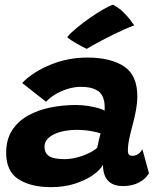

<svg xmlns="http://www.w3.org/2000/svg" viewBox="-20 -777 688 806"><path d="M194.8 8.6Q109.2 8.6 57.6 -24.6Q5.9 -57.8 5.9 -135.5Q5.9 -191.1 30.6 -229.6Q55.4 -268.1 97.2 -291.6Q139.1 -315 191.2 -325.6Q243.2 -336.2 298.1 -336.2Q324 -336.2 349.2 -332.4Q374.4 -328.5 393.4 -322.9Q412.5 -317.4 418.9 -312.2Q419.9 -320.8 419.2 -335.9Q418.6 -351 414.5 -362Q407.4 -387.4 383.6 -399.9Q359.8 -412.5 320.1 -412.5Q291.9 -412.5 263.2 -403.6Q234.5 -394.6 211.1 -380.2Q187.6 -365.9 173.5 -349.8L72.9 -428.6Q119.2 -475.8 192.7 -505.6Q266.1 -535.4 346.4 -535.4Q444.6 -535.4 500.6 -498.2Q556.5 -461.1 556.5 -372.6Q556.5 -346.2 551.1 -315.9Q545.6 -285.5 537.5 -255.8Q529.4 -226 523.1 -197.2Q516.9 -168.5 516.9 -145.9Q516.9 -131.9 521.8 -127.4Q526.6 -122.9 535.8 -122.9Q549.1 -122.9 559.6 -130.1Q570 -137.2 577.8 -150.4L605.2 -50.1Q593.2 -27 564.4 -11.4Q535.5 4.1 496.4 4.1Q454.9 4.1 433.6 -18.3Q412.4 -40.8 412.4 -85.2Q399.9 -62.5 368.5 -40.9Q337.1 -19.2 292.6 -5.3Q248 8.6 194.8 8.6ZM250.9 -108.9Q274.6 -108.9 301.2 -115.6Q327.8 -122.2 351.1 -133.2Q374.5 -144.1 388.2 -156.9Q391.4 -172.5 395 -188.9Q398.6 -205.2 402.1 -217Q392.1 -221.4 362.9 -226.6Q333.8 -231.9 300 -231.9Q277.5 -231.9 254.1 -227.8Q230.8 -223.8 210.9 -215.2Q191.1 -206.6 179 -193.2Q166.9 -179.9 166.9 -161.6Q166.9 -133.8 186.6 -121.3Q206.4 -108.9 250.9 -108.9ZM454.4 -757.2Q478.1 -745 496.6 -726.9Q515 -708.9 527.3 -692.9Q539.6 -677 543.6 -670.5Q524.9 -663.8 501.5 -653.4Q478.1 -643.1 453.8 -631Q429.5 -618.9 407.4 -607.3Q385.4 -595.8 368.6 -586.3Q351.9 -576.9 344.1 -571.9Q340.1 -573.6 328.7 -579.5Q317.2 -585.4 303.8 -593Q290.2 -600.6 278.6 -608.3Q266.9 -616 262.2 -621.1Q275.8 -638.2 301.6 -659.6Q327.4 -681 357.1 -701.7Q386.8 -722.4 413.2 -737.6Q439.8 -752.8 454.4 -757.2Z"/></svg>

Font: Grandstander Thin
Style: Italic
Weight: 100
Italic angle: -15°
Designer: Tyler Finck
Foundry: Etcetera Type Co
Version: Version 1.200